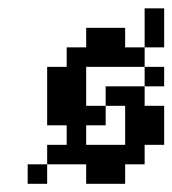

<svg xmlns="http://www.w3.org/2000/svg" viewBox="-20 -449 421 469"><path d="M190.5 -381H238.1V-333.3H190.5ZM238.1 -381H285.7V-333.3H238.1ZM142.9 -333.3H190.5V-285.7H142.9ZM190.5 -333.3H238.1V-285.7H190.5ZM238.1 -333.3H285.7V-285.7H238.1ZM285.7 -333.3H333.3V-285.7H285.7ZM333.3 -381H381V-333.3H333.3ZM95.2 -285.7H142.9V-238.1H95.2ZM95.2 -238.1H142.9V-190.5H95.2ZM333.3 -428.6H381V-381H333.3ZM333.3 -285.7H381V-238.1H333.3ZM142.9 -285.7H190.5V-238.1H142.9ZM142.9 -238.1H190.5V-190.5H142.9ZM95.2 -190.5H142.9V-142.9H95.2ZM142.9 -190.5H190.5V-142.9H142.9ZM190.5 -190.5H238.1V-142.9H190.5ZM238.1 -238.1H285.7V-190.5H238.1ZM285.7 -238.1H333.3V-190.5H285.7ZM142.9 -142.9H190.5V-95.2H142.9ZM95.2 -95.2H142.9V-47.6H95.2ZM142.9 -95.2H190.5V-47.6H142.9ZM190.5 -95.2H238.1V-47.6H190.5ZM238.1 -95.2H285.7V-47.6H238.1ZM285.7 -95.2H333.3V-47.6H285.7ZM190.5 -47.6H238.1V0H190.5ZM238.1 -47.6H285.7V0H238.1ZM47.6 -47.6H95.2V0H47.6ZM285.7 -190.5H333.3V-142.9H285.7ZM285.7 -142.9H333.3V-95.2H285.7ZM333.3 -190.5H381V-142.9H333.3ZM333.3 -142.9H381V-95.2H333.3Z"/></svg>

Font: Jacquard 12
Style: Regular
Weight: 400
Designer: Sarah Cadigan-Fried
Version: Version 1.000; ttfautohint (v1.8.4.7-5d5b)